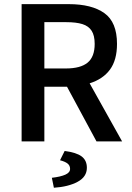

<svg xmlns="http://www.w3.org/2000/svg" viewBox="-20 -674 631 915"><path d="M191.4 0H83V-654.3H307.6Q417.5 -654.3 477.5 -611.3Q537.6 -568.4 537.6 -464.8Q537.6 -388.2 504.2 -342.5Q470.7 -296.9 407.2 -276.9L562 0H439.9L299.3 -260.7H191.4ZM295.4 -568.4H191.4V-347.7H293.5Q363.8 -347.7 397.5 -375.5Q431.2 -403.3 431.2 -464.8Q431.2 -504.9 416.7 -527.3Q402.3 -549.8 372.8 -559.1Q343.3 -568.4 295.4 -568.4ZM227.1 173.3Q268.6 168.5 291.3 158.4Q314 148.4 314 130.9Q314 114.7 301.8 105.2Q289.6 95.7 266.1 89.8L288.1 45.4Q344.2 52.7 369.1 71.5Q394 90.3 394 125.5Q394 168.9 349.6 192.6Q305.2 216.3 236.8 220.7Z"/></svg>

Font: Varta
Style: Bold
Weight: 700
Designer: Joana Correia, Viktoriya Grabowska, Eben Sorkin
Foundry: Sorkin Type
Version: Version 1.002; ttfautohint (v1.3) -l 8 -r 24 -G 200 -x 12 -H